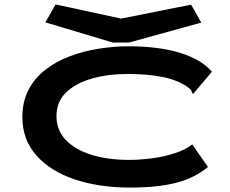

<svg xmlns="http://www.w3.org/2000/svg" viewBox="-20 -837 1040 867"><path d="M569 10Q427 10 317 -27Q207 -64 144 -135.5Q81 -207 81 -308Q81 -379 109 -432Q137 -485 185.5 -522.5Q234 -560 295.5 -583Q357 -606 425.5 -617Q494 -628 561 -628Q696 -628 792.5 -598.5Q889 -569 937 -513L859 -421L852 -413L847 -418Q846 -426 841.5 -431.5Q837 -437 823 -447Q776 -478 708 -490.5Q640 -503 557 -503Q467 -503 394 -482Q321 -461 278 -419Q235 -377 235 -313Q235 -249 277 -205Q319 -161 393 -138Q467 -115 563 -115Q613 -115 668.5 -122.5Q724 -130 772 -146Q820 -162 848 -185L919 -83Q859 -33 775 -11.5Q691 10 569 10ZM843 -816 889 -735 563 -645H489L185 -736L231 -817L527 -753Z"/></svg>

Font: Inconsolata UltraExpanded Black
Style: Regular
Weight: 900
Width: 9
Monospace: yes
Designer: Raph Levien, Cyreal, Brenton Simpson
Foundry: Raph Levien, Cyreal, Google
Version: Version 3.001; ttfautohint (v1.8.2.53-6de2)